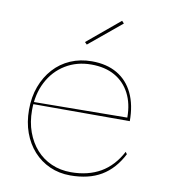

<svg xmlns="http://www.w3.org/2000/svg" viewBox="-82 -791 770 876"><g transform="rotate(10 302.5 -353.0)"><path d="M310 -515Q379 -515 427.5 -486.5Q476 -458 501.5 -404.5Q527 -351 527 -276H79V-286L513 -290Q513 -355 488.5 -402Q464 -449 419 -474.5Q374 -500 310 -500Q243 -500 190.5 -468Q138 -436 108.5 -379Q79 -322 79 -248Q79 -193 95.5 -147.5Q112 -102 141.5 -69Q171 -36 212 -18Q253 0 302 0Q342 0 376.5 -8.5Q411 -17 439.5 -33.5Q468 -50 491.5 -75.5Q515 -101 533 -135L540 -125Q522 -90 498.5 -63.5Q475 -37 445.5 -19.5Q416 -2 380 6.5Q344 15 302 15Q250 15 206.5 -4.5Q163 -24 131.5 -59Q100 -94 82.5 -142Q65 -190 65 -248Q65 -307 83 -355.5Q101 -404 133.5 -440Q166 -476 211 -495.5Q256 -515 310 -515ZM273 -586 263 -596 413 -721 423 -710Z"/></g></svg>

Font: Kalnia Thin Thin
Style: Regular
Weight: 250
Version: Version 1.105